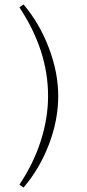

<svg xmlns="http://www.w3.org/2000/svg" viewBox="-20 -720 389 858"><path d="M66.9 105Q129.9 10.7 162.4 -90.8Q194.8 -192.4 194.8 -291Q194.8 -494.1 66.9 -687L85 -700.2Q156.2 -616.7 198.2 -506.3Q240.2 -396 240.2 -291Q240.2 -182.6 198.2 -73.5Q156.2 35.6 85 118.2Z"/></svg>

Font: Halibut Exp Thin
Style: Regular
Weight: 250
Width: 7
Designer: Matteo Maggi
Foundry: Collletttivo
Version: Version 3.080 | FøM Fix